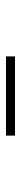

<svg xmlns="http://www.w3.org/2000/svg" viewBox="265 -988 70 640"><g transform="rotate(90 300.0 -668.0)"><path d="M168 -683H432V-653H168Z"/></g></svg>

Font: IBM Plex Sans Arabic ExtLt
Style: Regular
Weight: 200
Designer: Mike Abbink, Paul van der Laan, Pieter van Rosmalen, Wael Morcos, Khajak Apelian
Foundry: Bold Monday
Version: Version 1.2